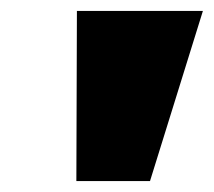

<svg xmlns="http://www.w3.org/2000/svg" viewBox="-20 -725 392 352"><path d="M120 -393 121 -705H352L255 -393Z"/></svg>

Font: Nunito Sans 7pt Expanded Black
Style: Italic
Weight: 900
Width: 7
Italic angle: -9°
Designer: Vernon Adams
Foundry: Vernon Adams
Version: Version 3.101;gftools[0.9.27]